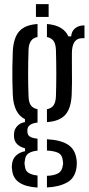

<svg xmlns="http://www.w3.org/2000/svg" viewBox="-20 -720 420 908"><path d="M157.5 167Q44.5 160 37.5 85Q36.5 79 36 73Q35.5 67 36.5 60.5Q38 33 55 16.5Q72 0 98.5 -5V-18.5Q49.5 -32 46.5 -71Q45.5 -81 46.5 -90Q48 -110 62.5 -124.8Q77 -139.5 98 -142.5V-156.5Q44.5 -183 40.5 -271.5Q39 -311.5 38.5 -341.5Q38 -371.5 38.5 -402.8Q39 -434 40.5 -477.5Q44 -541.5 71 -572Q98 -602.5 157.5 -606.5V-545Q117 -538 115 -485Q111 -368 115 -263.5Q116 -235.5 126.2 -221.5Q136.5 -207.5 157.5 -203.5V-140.5Q109.5 -135 109.5 -104V-98Q109.5 -82.5 120.2 -74.8Q131 -67 157.5 -64V-7.5Q132 -5.5 115.5 4.8Q99 15 97.5 40.5Q94.5 52 97.5 63.5Q99 88 115.5 97.8Q132 107.5 157.5 110ZM202 -142.5V-203.5Q223 -207.5 233 -221.5Q243 -235.5 244.5 -263.5Q248 -368 244.5 -485Q243 -513 233 -526.8Q223 -540.5 202 -545V-606.5Q279.5 -600.5 303.5 -548H316.5Q318.5 -572.5 335.2 -586.2Q352 -600 379.5 -600V-539.5H369Q320 -539.5 320 -467.5V-442Q320 -408.5 320.2 -382.5Q320.5 -356.5 320.5 -330.5Q320.5 -304.5 319 -271.5Q316 -207.5 288.8 -177Q261.5 -146.5 202 -142.5ZM202 166.5V111.5Q235 110.5 254.5 99.8Q274 89 277 62Q280 52 277 39Q274 11.5 254.5 2.5Q235 -6.5 202 -8V-61.5Q268 -58 302.5 -35.2Q337 -12.5 342.5 38Q344 51.5 342.5 66.5Q337 120.5 298.5 142.2Q260 164 202 166.5ZM150 -640V-700.5H210V-640Z"/></svg>

Font: Big Shoulders Stencil Display Medium
Style: Regular
Weight: 500
Designer: Patric King
Foundry: XO Type Co
Version: Version 1.000